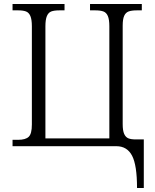

<svg xmlns="http://www.w3.org/2000/svg" viewBox="-20 -734 777 964"><path d="M564 0H43V-32H71Q108 -32 124 -47Q140 -62 140 -109V-602Q140 -636 132.5 -653.5Q125 -671 110.5 -676.5Q96 -682 71 -682H43V-714H304V-682H279Q252 -682 237.5 -676.5Q223 -671 215.5 -653.5Q208 -636 208 -602V-39H529V-602Q529 -636 521.5 -653.5Q514 -671 499 -676.5Q484 -682 458 -682H432V-714H692V-682H668Q641 -682 626 -676.5Q611 -671 603.5 -654.5Q596 -638 596 -605V-111Q596 -78 603.5 -61.5Q611 -45 624.5 -39.5Q638 -34 661 -34H702V210H668Q668 95 643 47.5Q618 0 564 0Z"/></svg>

Font: Noto Serif Light
Style: Regular
Weight: 300
Designer: Monotype Design Team
Foundry: Monotype Imaging Inc.
Version: Version 1.001